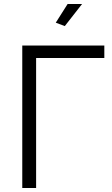

<svg xmlns="http://www.w3.org/2000/svg" viewBox="-20 -937 559 957"><path d="M389 -917 303 -807 258 -824 317 -917ZM500 -710V-648H160V0H91V-710Z"/></svg>

Font: Raleway
Style: Regular
Weight: 400
Designer: Matt McInerney, Pablo Impallari, Rodrigo Fuenzalida
Foundry: Matt McInerney, Pablo Impallari, Rodrigo Fuenzalida
Version: Version 1.000;PS 001.001;hotconv 1.0.56; ttfautohint (v1.5)